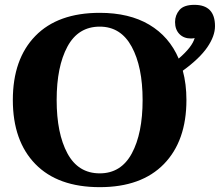

<svg xmlns="http://www.w3.org/2000/svg" viewBox="-20 -763 908 793"><path d="M735 -471Q750 -416 750 -350Q750 -181 657 -85.5Q564 10 392 10Q219 10 126 -85.5Q33 -181 33 -350Q33 -519 126 -614.5Q219 -710 392 -710Q514 -710 596.5 -661Q679 -612 718 -521Q774 -569 784 -606Q779 -604 769 -604Q739 -604 721 -622.5Q703 -641 703 -672Q703 -700 721 -721.5Q739 -743 783 -743Q868 -743 868 -655Q868 -614 836 -567.5Q804 -521 735 -471ZM569 -350Q569 -487 524 -570Q479 -653 392 -653Q303 -653 258.5 -570.5Q214 -488 214 -350Q214 -212 258.5 -129.5Q303 -47 392 -47Q480 -47 524.5 -129.5Q569 -212 569 -350Z"/></svg>

Font: Trirong ExtraBold
Style: Regular
Weight: 800
Designer: Katatrad Team
Foundry: CadsonDemak
Version: Version 1.001